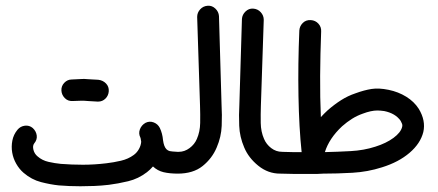

<svg xmlns="http://www.w3.org/2000/svg" viewBox="-20 -605 1527 669"><path d="M320 -251Q295 -252 286 -253Q277 -254 272.5 -254Q268 -254 261.5 -254Q255 -254 233 -253Q217 -252 206 -263Q195 -274 194 -289Q193 -305 204 -316.5Q215 -328 230 -328Q253 -329 260.5 -329.5Q268 -330 273 -330Q278 -330 287.5 -329Q297 -328 323 -327Q339 -325 349.5 -314Q360 -303 359 -287Q358 -272 347.5 -261.5Q337 -251 322 -251ZM260 44Q221 44 185 41Q156 38 123 29.5Q90 21 62 -3Q47 -16 36.5 -34.5Q26 -53 22.5 -73.5Q19 -94 23 -115Q27 -136 41 -153Q51 -165 66.5 -167Q82 -169 94 -159Q106 -148 108 -133Q110 -118 99 -105Q93 -97 96.5 -83Q100 -69 111 -60Q127 -46 149 -41Q171 -36 192 -34Q230 -31 269 -31Q308 -31 350 -36Q376 -39 401.5 -45Q427 -51 446 -65Q457 -73 464 -85.5Q471 -98 472 -111Q471 -114 471 -117Q471 -120 470 -123Q470 -124 469.5 -124.5Q469 -125 469 -126Q462 -140 467.5 -154.5Q473 -169 487 -177Q501 -184 515.5 -178.5Q530 -173 537 -159Q546 -140 548 -117Q551 -94 560 -85Q565 -80 571.5 -78.5Q578 -77 598 -76Q614 -75 625 -65Q636 -55 637 -39Q638 -24 627.5 -12.5Q617 -1 601 0Q571 0 550 -5Q529 -10 513 -25Q508 -19 503 -14.5Q498 -10 492 -5Q462 18 426.5 26.5Q391 35 359 39Q333 42 308.5 43Q284 44 260 44Z M599 0Q574 0 566.5 -14Q559 -28 559 -35Q559 -58 572 -67Q585 -76 603 -76Q623 -76 640.5 -89Q658 -102 666 -121Q677 -146 677.5 -176.5Q678 -207 677 -236L667 -546Q667 -561 677.5 -572.5Q688 -584 704 -585Q719 -586 730.5 -575Q742 -564 743 -549L752 -239Q754 -206 752.5 -167Q751 -128 735 -91Q719 -53 686 -26.5Q653 0 599 0Z M956 0Q914 0 880 -27.5Q846 -55 831 -91Q815 -128 813.5 -167Q812 -206 814 -239L823 -539Q824 -554 835.5 -565Q847 -576 862 -575Q878 -574 888.5 -562.5Q899 -551 899 -536L889 -236Q888 -207 888.5 -176.5Q889 -146 900 -121Q908 -102 925 -89Q942 -76 963 -76Q979 -76 991.5 -68.5Q1004 -61 1007 -46Q1010 -30 1001 -17Q992 -4 976 -2Q971 -1 966 -0.5Q961 0 956 0Z M1039 1Q1022 1 1002.5 1Q983 1 958 0Q942 -1 931.5 -12Q921 -23 921 -39Q922 -55 933 -65.5Q944 -76 959 -76H960Q982 -75 999.5 -75Q1017 -75 1031 -75Q1022 -160 1020 -270.5Q1018 -381 1023 -499Q1024 -514 1035 -525Q1046 -536 1063 -535Q1079 -534 1089.5 -522.5Q1100 -511 1099 -495Q1096 -417 1095.5 -341Q1095 -265 1098 -197Q1104 -203 1109.5 -209Q1115 -215 1122 -221Q1145 -241 1168.5 -256Q1192 -271 1219 -280Q1249 -291 1274.5 -295Q1300 -299 1334 -292Q1368 -285 1395.5 -268Q1423 -251 1439 -226Q1464 -185 1455 -145Q1445 -105 1407 -72.5Q1369 -40 1311 -22Q1261 -6 1208 -3Q1155 0 1106 0L1086 1ZM1112 -75Q1156 -76 1202 -78.5Q1248 -81 1288 -94Q1326 -106 1351 -124.5Q1376 -143 1381 -162Q1383 -169 1380.5 -174.5Q1378 -180 1376 -184Q1358 -210 1319 -218Q1312 -219 1306 -219.5Q1300 -220 1295 -220Q1273 -220 1244 -209Q1224 -202 1206.5 -191Q1189 -180 1172 -165Q1127 -123 1112 -75Z"/></svg>

Font: Dongol
Style: Regular
Weight: 400
Designer: Abdo Mohamed and Ibrahim Hamdi
Foundry: Protype Foundry
Version: Version 1.000;hotconv 1.0.109;makeotfexe 2.5.65596